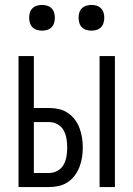

<svg xmlns="http://www.w3.org/2000/svg" viewBox="-20 -757 540 777"><path d="M383 0H445V-530H383ZM55 0H179Q199 0 218.5 -4.5Q238 -9 254.5 -20Q271 -31 283 -47.5Q295 -64 302 -82.5Q309 -101 312 -120.5Q315 -140 315 -160Q315 -180 312 -199.5Q309 -219 302 -238Q295 -257 283 -273Q271 -289 254.5 -300Q238 -311 218.5 -315.5Q199 -320 179 -320H117V-530H55ZM179 -57H117V-263H179Q197 -263 213 -254Q229 -245 237.5 -229.5Q246 -214 249 -196Q252 -178 252 -160Q252 -142 249 -124Q246 -106 237.5 -90.5Q229 -75 213 -66Q197 -57 179 -57ZM350 -633Q361 -633 371 -636Q381 -639 388.5 -646.5Q396 -654 399 -664.5Q402 -675 402 -685Q402 -696 399 -706Q396 -716 388.5 -723.5Q381 -731 371 -734Q361 -737 350 -737Q340 -737 329.5 -734Q319 -731 311.5 -723.5Q304 -716 301 -706Q298 -696 298 -685Q298 -675 301 -664.5Q304 -654 311.5 -646.5Q319 -639 329.5 -636Q340 -633 350 -633ZM150 -633Q161 -633 171 -636Q181 -639 188.5 -646.5Q196 -654 199 -664.5Q202 -675 202 -685Q202 -696 199 -706Q196 -716 188.5 -723.5Q181 -731 171 -734Q161 -737 150 -737Q140 -737 129.5 -734Q119 -731 111.5 -723.5Q104 -716 101 -706Q98 -696 98 -685Q98 -675 101 -664.5Q104 -654 111.5 -646.5Q119 -639 129.5 -636Q140 -633 150 -633Z"/></svg>

Font: Iosevka SS09 Light
Style: Regular
Weight: 300
Monospace: yes
Designer: Belleve Invis
Foundry: Belleve Invis
Version: Version 5.2.1; ttfautohint (v1.8.3)